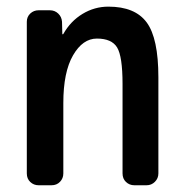

<svg xmlns="http://www.w3.org/2000/svg" viewBox="-20 -550 540 570"><path d="M94.7 0Q80.1 0 69.8 -9.8Q59.6 -19.5 59.6 -35.2V-485.4Q59.6 -500 69.8 -509.8Q80.1 -519.5 94.7 -519.5H127.9Q142.6 -519.5 152.8 -509.8Q163.1 -500 164.1 -485.4L165 -449.2Q165 -448.2 166 -448.2Q168 -448.2 168 -449.2Q189.5 -487.3 225.1 -508.8Q260.7 -530.3 301.8 -530.3Q380.9 -530.3 415.5 -483.4Q450.2 -436.5 450.2 -320.3V-35.2Q450.2 -20.5 439.9 -10.3Q429.7 0 415 0H378.9Q364.3 0 354 -9.8Q343.8 -19.5 343.8 -35.2V-300.8Q343.8 -382.8 327.6 -409.2Q311.5 -435.5 267.6 -435.5Q225.6 -435.5 196.8 -385.7Q168 -335.9 168 -244.1V-35.2Q168 -20.5 158.2 -10.3Q148.4 0 132.8 0Z"/></svg>

Font: Rounded-L Mgen+ 1m medium
Style: Regular
Weight: 500
Designer: [Source Han Sans]
Ryoko NISHIZUKA  (kana & ideographs); Paul D. Hunt (Latin, Greek & Cyrillic); Wenlong ZHANG  (bopomofo
Version: Version 1.059.20150602